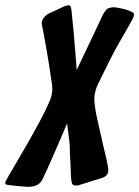

<svg xmlns="http://www.w3.org/2000/svg" viewBox="-88 -580 537 741"><path d="M171 -104 146 -45Q129 -6 112 33Q95 72 77 110Q69 127 55 134Q41 141 20 141Q16 141 3 140Q-10 139 -24.5 137.5Q-39 136 -51.5 134.5Q-64 133 -67 131Q-67 130 -67.5 128.5Q-68 127 -68 124Q-68 124 -66 120Q-65 118 -64 115.5Q-63 113 -61 110Q-58 104 -54.5 98.5Q-51 93 -49 89L17 -24Q39 -63 61.5 -104Q84 -145 102 -186Q107 -197 110.5 -210.5Q114 -224 114 -237Q114 -241 113.5 -244.5Q113 -248 113 -252Q105 -309 95.5 -365.5Q86 -422 75 -479Q74 -483 73.5 -485.5Q73 -488 73 -490Q73 -501 81 -511.5Q89 -522 101 -528L161 -556Q165 -558 169 -558Q175 -560 174 -560Q181 -560 183.5 -556.5Q186 -553 188 -539Q197 -455 203 -375L208 -310L285 -472Q289 -480 294.5 -492.5Q300 -505 306 -517Q313 -531 318.5 -538Q324 -545 327 -547Q340 -552 352 -552Q356 -552 362 -551Q366 -550 377 -548Q388 -546 399.5 -542.5Q411 -539 420 -534.5Q429 -530 429 -525Q429 -516 424 -507Q401 -465 377 -424Q353 -383 332 -340L288 -251Q283 -240 279.5 -225Q276 -210 276 -199Q276 -186 279 -165Q282 -144 287 -122Q292 -100 296.5 -79.5Q301 -59 304 -47Q306 -38 310 -20Q314 -2 319 18Q324 38 327 54.5Q330 71 330 77Q330 99 305 107L215 135Q211 136 204 136Q196 136 192.5 132Q189 128 187 115Q185 91 184.5 67Q184 43 182 19Q182 4 181.5 -10.5Q181 -25 179 -40Z"/></svg>

Font: Bangerz
Style: Regular
Weight: 400
Designer: vernon adams
Foundry: Vernon Adams
Version: Version 2.10;February 7, 2025;FontCreator 13.0.0.2683 64-bit